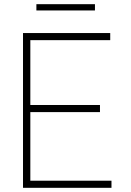

<svg xmlns="http://www.w3.org/2000/svg" viewBox="-20 -898 628 918"><path d="M458 -362H93V-396H458ZM507 -706H93V-740H507ZM513 0H93V-34H513ZM125 0H90V-740H125ZM434 -848H154V-878H434Z"/></svg>

Font: Be Vietnam Pro Variable Thin
Style: Regular
Weight: 100
Designer: Lam Bao, Tony Le, Vietanh Nguyen
Foundry: Yellow Type Foundry
Version: Version 1.002